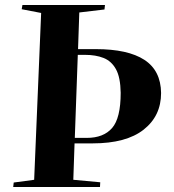

<svg xmlns="http://www.w3.org/2000/svg" viewBox="-20 -750 697 770"><path d="M33 0 35 -18 117 -29 145 -698 67 -713 70 -730H401L399 -712L298 -700L293 -553H364Q493 -553 559 -510Q625 -467 626 -377Q626 -285 556 -230Q486 -175 352 -175H279L274 -29L382 -19L381 0ZM280 -197H328Q395 -197 429.5 -236.5Q464 -276 464 -378Q463 -440 445 -472.5Q427 -505 395.5 -517.5Q364 -530 321 -530H292Z"/></svg>

Font: Literata 72pt
Style: Bold Italic
Weight: 700
Italic angle: -2°
Designer: Latin by Veronika Burian and Jose Scaglione. Greek by Irene Vlachou. Cyrillic by Vera Evstafieva
Foundry: TypeTogether
Version: Version 3.002